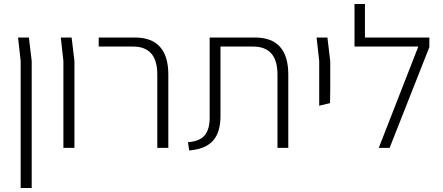

<svg xmlns="http://www.w3.org/2000/svg" viewBox="-20 -737 2210 957"><path d="M83 200V-433L70 -550H124L138 -433V200Z M296 0V-433L283 -550H337L351 -433V0Z M764 0V-366Q764 -505 643 -505H472V-550H652Q819 -550 819 -365V0Z M923 13 917 -28Q977 -33 1001.5 -64Q1026 -95 1025 -154V-550H1251Q1417 -550 1417 -365V0H1363V-366Q1363 -505 1241 -505H1079V-159Q1079 -78 1042 -36Q1005 6 923 13Z M1571 -210V-433L1558 -550H1612L1626 -433V-286L1625 -223Z M1799 -550H2120V-502L1922 0H1868L2065 -505H1747V-717H1799Z"/></svg>

Font: Assistant Light
Style: Regular
Weight: 300
Designer: Hebrew By Ben Nathan, Latin by Paul Hunt
Version: Version 2.001;PS 002.001;hotconv 1.0.88;makeotf.lib2.5.64775